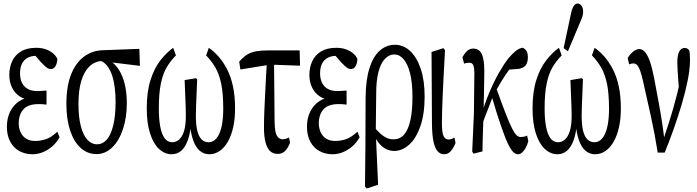

<svg xmlns="http://www.w3.org/2000/svg" viewBox="-20 -809 3943 1086"><path d="M163.6 63.5Q122.6 63.5 89.6 45.4Q56.6 27.3 37.8 -7.6Q19 -42.5 19 -92.3Q19 -140.6 37.4 -177.5Q55.7 -214.4 87.4 -235.8Q119.1 -257.3 159.2 -257.3V-242.7Q119.1 -245.1 90.8 -264.2Q62.5 -283.2 47.6 -314.5Q32.7 -345.7 32.7 -384.3Q32.7 -428.2 48.8 -462.9Q64.9 -497.6 98.6 -518.1Q132.3 -538.6 185.1 -538.6Q213.4 -538.6 236.6 -531Q259.8 -523.4 277.3 -509.5Q294.9 -495.6 304.2 -476.6Q304.2 -454.1 294.7 -436.3Q285.2 -418.5 267.6 -418.5Q258.3 -418.5 250.7 -422.6Q243.2 -426.8 233.6 -435.5Q224.1 -444.3 210 -459L169.9 -505.9H225.1L233.4 -484.9Q220.7 -489.7 209.5 -491.5Q198.2 -493.2 186 -493.2Q156.7 -493.2 136 -481.9Q115.2 -470.7 104.2 -448.7Q93.3 -426.8 93.3 -394Q93.3 -363.3 104.2 -340.8Q115.2 -318.4 136.7 -306.2Q158.2 -293.9 190.9 -293.9Q202.6 -293.9 214.4 -294.9Q226.1 -295.9 243.2 -296.9V-217.3Q224.1 -219.7 215.3 -220Q206.5 -220.2 198.2 -220.2Q165 -220.2 143.3 -211.4Q121.6 -202.6 109.1 -186.8Q96.7 -170.9 91.3 -152.1Q85.9 -133.3 85.9 -113.3Q85.9 -83.5 96.7 -60.5Q107.4 -37.6 127.9 -24.7Q148.4 -11.7 179.2 -11.7Q208.5 -11.7 238.5 -21.2Q268.6 -30.8 304.2 -64L316.9 -32.7Q298.3 0 273.4 20.8Q248.5 41.5 220.7 52.5Q192.9 63.5 163.6 63.5Z M526.4 62.5Q474.6 62.5 436.3 27.8Q397.9 -6.8 376.7 -70.8Q355.5 -134.8 355.5 -220.7Q355.5 -322.3 382.6 -389.2Q409.7 -456.1 456.8 -490Q503.9 -523.9 563 -524.9L768.1 -532.7L771.5 -436.5L567.4 -461.4L558.1 -464.4Q515.6 -461.9 485.6 -433.1Q455.6 -404.3 439.7 -351.3Q423.8 -298.3 423.8 -220.7Q423.8 -146.5 437.3 -95.2Q450.7 -43.9 474.4 -18.3Q498 7.3 528.8 7.3Q559.6 7.3 583 -18.3Q606.4 -43.9 620.1 -98.1Q633.8 -152.3 633.8 -234.9Q633.8 -273.4 629.4 -310.5Q625 -347.7 615 -379.6Q605 -411.6 587.4 -435.1Q569.8 -458.5 543 -467.3L552.2 -482.4Q590.8 -477.5 618.2 -454.1Q645.5 -430.7 663.1 -395.8Q680.7 -360.8 689 -317.1Q697.3 -273.4 697.3 -226.6Q697.3 -144 675.5 -78.6Q653.8 -13.2 614.7 24.7Q575.7 62.5 526.4 62.5Z M951.2 63.5Q912.1 63.5 879.9 33.9Q847.7 4.4 828.9 -54Q810.1 -112.3 810.1 -195.8Q810.1 -289.1 831.1 -355.5Q852.1 -421.9 886.2 -466.3Q920.4 -510.7 959.5 -538.6L975.1 -495.6Q944.3 -464.8 922.6 -427.7Q900.9 -390.6 889.6 -335.2Q878.4 -279.8 878.4 -194.8Q878.4 -134.8 886.5 -92.3Q894.5 -49.8 911.1 -27.1Q927.7 -4.4 955.1 -4.4Q975.1 -4.4 992.7 -19.3Q1010.3 -34.2 1020.8 -67.1Q1031.2 -100.1 1031.2 -154.8Q1031.2 -176.3 1030.3 -205.3Q1029.3 -234.4 1027.6 -272.2Q1025.9 -310.1 1024.4 -356L1088.4 -366.7L1095.2 -360.8Q1093.8 -319.8 1092 -281.2Q1090.3 -242.7 1089.1 -210.4Q1087.9 -178.2 1087.9 -154.8Q1087.9 -103 1095.7 -70.3Q1103.5 -37.6 1119.9 -21Q1136.2 -4.4 1160.2 -4.4Q1186 -4.4 1204.8 -27.1Q1223.6 -49.8 1233.2 -92.3Q1242.7 -134.8 1242.7 -193.4Q1242.7 -280.8 1231 -336.2Q1219.2 -391.6 1197.5 -428.2Q1175.8 -464.8 1146 -495.6L1161.1 -538.6Q1190.4 -518.6 1217 -488Q1243.7 -457.5 1264.9 -416.3Q1286.1 -375 1297.9 -320.3Q1309.6 -265.6 1309.6 -194.8Q1309.6 -137.2 1299.1 -89.8Q1288.6 -42.5 1269.3 -8.3Q1250 25.9 1222.9 44.7Q1195.8 63.5 1163.6 63.5Q1133.8 63.5 1110.4 44.2Q1086.9 24.9 1072.3 -16.6Q1057.6 -58.1 1052.7 -121.6H1062Q1057.1 -55.7 1042 -14.9Q1026.9 25.9 1003.7 44.7Q980.5 63.5 951.2 63.5Z M1339.8 -416 1333 -460Q1354 -484.9 1376 -499Q1397.9 -513.2 1427.7 -518.6Q1457.5 -523.9 1497.1 -523.9H1674.8L1677.2 -437.5L1508.8 -443.4ZM1551.3 61.5Q1524.4 61.5 1507.6 45.4Q1490.7 29.3 1481.9 -3.7Q1473.1 -36.6 1473.1 -85.9Q1473.1 -127 1474.9 -174.8Q1476.6 -222.7 1479.5 -274.2Q1482.4 -325.7 1484.9 -378.7Q1487.3 -431.6 1490.7 -481.4H1529.8L1533.2 -121.6Q1534.2 -61.5 1546.1 -41.3Q1558.1 -21 1579.6 -21Q1587.9 -21 1597.2 -23.9Q1606.4 -26.9 1614.7 -31.7L1620.6 -1.5Q1607.4 31.2 1591.1 46.4Q1574.7 61.5 1551.3 61.5Z M1860.8 63.5Q1819.8 63.5 1786.9 45.4Q1753.9 27.3 1735.1 -7.6Q1716.3 -42.5 1716.3 -92.3Q1716.3 -140.6 1734.6 -177.5Q1752.9 -214.4 1784.7 -235.8Q1816.4 -257.3 1856.4 -257.3V-242.7Q1816.4 -245.1 1788.1 -264.2Q1759.8 -283.2 1744.9 -314.5Q1730 -345.7 1730 -384.3Q1730 -428.2 1746.1 -462.9Q1762.2 -497.6 1795.9 -518.1Q1829.6 -538.6 1882.3 -538.6Q1910.6 -538.6 1933.8 -531Q1957 -523.4 1974.6 -509.5Q1992.2 -495.6 2001.5 -476.6Q2001.5 -454.1 1991.9 -436.3Q1982.4 -418.5 1964.8 -418.5Q1955.6 -418.5 1948 -422.6Q1940.4 -426.8 1930.9 -435.5Q1921.4 -444.3 1907.2 -459L1867.2 -505.9H1922.4L1930.7 -484.9Q1918 -489.7 1906.7 -491.5Q1895.5 -493.2 1883.3 -493.2Q1854 -493.2 1833.3 -481.9Q1812.5 -470.7 1801.5 -448.7Q1790.5 -426.8 1790.5 -394Q1790.5 -363.3 1801.5 -340.8Q1812.5 -318.4 1834 -306.2Q1855.5 -293.9 1888.2 -293.9Q1899.9 -293.9 1911.6 -294.9Q1923.3 -295.9 1940.4 -296.9V-217.3Q1921.4 -219.7 1912.6 -220Q1903.8 -220.2 1895.5 -220.2Q1862.3 -220.2 1840.6 -211.4Q1818.8 -202.6 1806.4 -186.8Q1793.9 -170.9 1788.6 -152.1Q1783.2 -133.3 1783.2 -113.3Q1783.2 -83.5 1793.9 -60.5Q1804.7 -37.6 1825.2 -24.7Q1845.7 -11.7 1876.5 -11.7Q1905.8 -11.7 1935.8 -21.2Q1965.8 -30.8 2001.5 -64L2014.2 -32.7Q1995.6 0 1970.7 20.8Q1945.8 41.5 1918 52.5Q1890.1 63.5 1860.8 63.5Z M2044.4 245.6 2046.9 15.1 2047.9 -254.9Q2048.8 -358.4 2070.1 -424.6Q2091.3 -490.7 2128.7 -523.2Q2166 -555.7 2213.9 -555.7Q2262.2 -555.7 2300 -520.3Q2337.9 -484.9 2359.9 -419.4Q2381.8 -354 2381.8 -263.2Q2381.8 -163.1 2357.4 -94Q2333 -24.9 2293.5 10Q2253.9 44.9 2208.5 44.9Q2188.5 44.9 2165.8 34.9Q2143.1 24.9 2122.6 0Q2102.1 -24.9 2086.9 -67.4H2085.4L2094.7 -92.3Q2113.3 -69.8 2131.1 -53.7Q2148.9 -37.6 2166.3 -29.3Q2183.6 -21 2205.6 -21Q2244.1 -21 2267.6 -50Q2291 -79.1 2302 -132.6Q2313 -186 2313 -258.3Q2313 -340.8 2299.6 -394Q2286.1 -447.3 2262.9 -474.1Q2239.7 -501 2210.4 -501Q2180.7 -501 2157.2 -476.3Q2133.8 -451.7 2120.8 -402.8Q2107.9 -354 2107.9 -280.8L2105.5 -68.4V-57.6L2118.7 235.8L2054.7 257.3Z M2493.7 63.5Q2469.7 63.5 2454.6 45.9Q2439.5 28.3 2431.9 -8.3Q2424.3 -44.9 2423.3 -102.5L2420.9 -515.1L2488.3 -536.6L2497.1 -524.9Q2492.2 -435.1 2488.8 -370.8Q2485.4 -306.6 2483.6 -260.7Q2481.9 -214.8 2480.7 -180.4Q2479.5 -146 2479.5 -115.7Q2479.5 -58.1 2489 -39.1Q2498.5 -20 2517.1 -20Q2526.4 -20 2534.2 -22.9Q2542 -25.9 2550.3 -30.8L2556.6 -1Q2546.9 25.9 2530.8 44.7Q2514.6 63.5 2493.7 63.5Z M2657.7 60.1 2650.9 47.4 2660.6 -167.5 2663.1 -396.5Q2663.1 -423.8 2657.5 -439Q2651.9 -454.1 2634.3 -454.1Q2626 -454.1 2618.9 -452.9Q2611.8 -451.7 2605 -449.2L2595.7 -484.9Q2607.4 -507.3 2622.1 -520.8Q2636.7 -534.2 2656.7 -534.2Q2693.4 -534.2 2707.5 -497.6Q2719.2 -467.3 2719.2 -412.6Q2719.2 -408.7 2719.2 -404.3Q2719.2 -403.3 2719.2 -390.1Q2718.3 -344.2 2717.5 -282.5Q2716.8 -220.7 2714.8 -163.6V-157.7Q2713.9 -124.5 2712.6 -90.1Q2711.4 -55.7 2710.2 -21.5Q2709 12.7 2709 47.4ZM2700.2 -81.5 2685.1 -125H2694.3L2700.7 -148.9Q2719.2 -217.3 2745.8 -281.2Q2772.5 -345.2 2801.8 -396.7Q2831.1 -448.2 2856.4 -480Q2879.9 -507.3 2897.9 -521.5Q2916 -535.6 2936 -539.1Q2948.7 -534.2 2957.3 -521.7Q2965.8 -509.3 2965.8 -484.9Q2965.8 -452.1 2950 -436Q2934.1 -419.9 2904.3 -418.5L2835 -413.6L2911.6 -476.1Q2884.8 -448.7 2861.6 -417.2Q2838.4 -385.7 2817.6 -351.6Q2796.9 -317.4 2775.9 -279.8L2770 -270Q2758.3 -237.3 2747.1 -209.5Q2735.8 -181.6 2724.4 -151.6Q2712.9 -121.6 2700.2 -81.5ZM2910.2 63.5Q2897.5 63.5 2884 51.8Q2870.6 40 2854 5.9Q2837.4 -28.3 2814.5 -94.5Q2791.5 -160.6 2759.3 -270L2785.2 -315.9Q2818.4 -222.7 2840.3 -166.3Q2862.3 -109.9 2877 -81.5Q2891.6 -53.2 2902.3 -43.7Q2913.1 -34.2 2923.3 -34.2Q2936 -34.2 2946.8 -36.6Q2957.5 -39.1 2961.4 -42.5L2968.3 -10.7Q2962.4 11.7 2952.9 28.3Q2943.4 44.9 2932.6 54.2Q2921.9 63.5 2910.2 63.5Z M3133.3 63.5Q3094.2 63.5 3062 33.9Q3029.8 4.4 3011 -54Q2992.2 -112.3 2992.2 -195.8Q2992.2 -289.1 3013.2 -355.5Q3034.2 -421.9 3068.4 -466.3Q3102.5 -510.7 3141.6 -538.6L3157.2 -495.6Q3126.5 -464.8 3104.7 -427.7Q3083 -390.6 3071.8 -335.2Q3060.5 -279.8 3060.5 -194.8Q3060.5 -134.8 3068.6 -92.3Q3076.7 -49.8 3093.3 -27.1Q3109.9 -4.4 3137.2 -4.4Q3157.2 -4.4 3174.8 -19.3Q3192.4 -34.2 3202.9 -67.1Q3213.4 -100.1 3213.4 -154.8Q3213.4 -176.3 3212.4 -205.3Q3211.4 -234.4 3209.7 -272.2Q3208 -310.1 3206.5 -356L3270.5 -366.7L3277.3 -360.8Q3275.9 -319.8 3274.2 -281.2Q3272.5 -242.7 3271.2 -210.4Q3270 -178.2 3270 -154.8Q3270 -103 3277.8 -70.3Q3285.6 -37.6 3302 -21Q3318.4 -4.4 3342.3 -4.4Q3368.2 -4.4 3387 -27.1Q3405.8 -49.8 3415.3 -92.3Q3424.8 -134.8 3424.8 -193.4Q3424.8 -280.8 3413.1 -336.2Q3401.4 -391.6 3379.6 -428.2Q3357.9 -464.8 3328.1 -495.6L3343.3 -538.6Q3372.6 -518.6 3399.2 -488Q3425.8 -457.5 3447 -416.3Q3468.3 -375 3480 -320.3Q3491.7 -265.6 3491.7 -194.8Q3491.7 -137.2 3481.2 -89.8Q3470.7 -42.5 3451.4 -8.3Q3432.1 25.9 3405 44.7Q3377.9 63.5 3345.7 63.5Q3315.9 63.5 3292.5 44.2Q3269 24.9 3254.4 -16.6Q3239.7 -58.1 3234.9 -121.6H3244.1Q3239.3 -55.7 3224.1 -14.9Q3209 25.9 3185.8 44.7Q3162.6 63.5 3133.3 63.5ZM3168 -536.6 3211.4 -740.2Q3218.3 -767.6 3227.3 -778.3Q3236.3 -789.1 3246.6 -789.1Q3259.8 -789.1 3269 -776.6Q3278.3 -764.2 3278.3 -744.1Q3278.3 -728.5 3274.4 -716.3Q3270.5 -704.1 3260.7 -681.6L3192.4 -519Z M3700.2 54.2Q3683.6 -52.2 3662.1 -148.9Q3640.6 -245.6 3617.7 -347.7Q3609.4 -385.3 3601.6 -407.2Q3593.8 -429.2 3584.5 -439.7Q3575.2 -450.2 3564 -450.2Q3555.7 -450.2 3549.8 -448.7Q3543.9 -447.3 3538.6 -444.8L3530.3 -481Q3540 -496.6 3551 -507.8Q3562 -519 3573.7 -525.4Q3585.4 -531.7 3595.2 -531.7Q3612.8 -531.7 3628.2 -514.6Q3643.6 -497.6 3656.5 -460.4Q3669.4 -423.3 3681.2 -360.8Q3694.3 -290 3706.1 -227.1Q3717.8 -164.1 3726.1 -108.4Q3734.4 -52.7 3739.7 -2.4H3727.1L3731.4 -17.6Q3748 -66.9 3761.7 -109.6Q3775.4 -152.3 3787.1 -192.9Q3798.8 -233.4 3809.6 -276.4Q3820.3 -319.3 3831.1 -368.2L3823.7 -265.6Q3818.8 -319.8 3816.4 -355.2Q3814 -390.6 3812.5 -414.8Q3811 -439 3811 -456.1Q3811 -497.1 3822 -517.3Q3833 -537.6 3851.1 -537.6Q3862.8 -537.6 3868.7 -533.4Q3874.5 -529.3 3879.4 -522.5Q3880.9 -512.7 3881.8 -501.7Q3882.8 -490.7 3882.8 -470.2Q3882.8 -420.9 3870.4 -357.2Q3857.9 -293.5 3837.2 -222.9Q3816.4 -152.3 3791 -80.8Q3765.6 -9.3 3739.7 54.2Z"/></svg>

Font: Scarab Serif
Style: Regular
Weight: 400
Designer: John Roberts
Foundry: Scarab
Version: 1.0